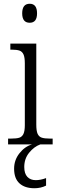

<svg xmlns="http://www.w3.org/2000/svg" viewBox="-20 -768 310 1021"><path d="M98 -697Q98 -748 138 -748Q177 -748 177 -697Q177 -647 138 -647Q98 -647 98 -697ZM23 -31H38Q67 -31 82 -35.5Q97 -40 104.5 -55.5Q112 -71 112 -102V-431Q112 -463 105 -478.5Q98 -494 83.5 -499Q69 -504 42 -504H35V-536H173V-105Q173 -72 180 -56.5Q187 -41 202 -36Q217 -31 246 -31H260V0H23ZM55 129Q55 83 83.5 47Q112 11 150 0H194Q161 12 135 44Q109 76 109 120Q109 155 125.5 172.5Q142 190 170 190Q196 190 225 179V219Q197 233 163 233Q112 233 83.5 207Q55 181 55 129Z"/></svg>

Font: Noto Serif NarrowLight
Style: Regular
Weight: 300
Width: 4
Designer: Monotype Design Team
Foundry: Monotype Imaging Inc.
Version: Version 1.001